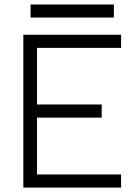

<svg xmlns="http://www.w3.org/2000/svg" viewBox="-20 -851 626 871"><path d="M85.9 0V-693.4H529.3V-633.8H147.9V-377H441.4V-317.4H147.9V-59.6H529.3V0ZM118.7 -771.5V-830.6H496.6V-771.5Z"/></svg>

Font: Caskaydia Cove Light
Style: Regular
Weight: 300
Monospace: yes
Designer: Aaron Bell
Foundry: Saja Typeworks
Version: Version 4.300; ttfautohint (v1.8.3)